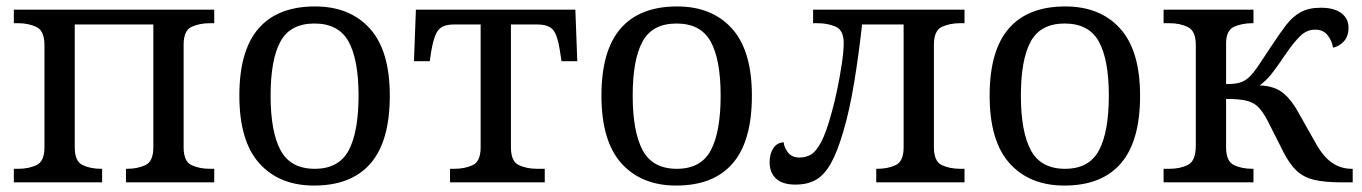

<svg xmlns="http://www.w3.org/2000/svg" viewBox="-20 -566 4229 596"><path d="M23 0V-42H36Q69 -42 93.5 -53.5Q118 -65 118 -109V-426Q118 -470 93.5 -482Q69 -494 36 -494H23V-536H645V-494H632Q599 -494 574.5 -482.5Q550 -471 550 -427V-109Q550 -65 574.5 -53.5Q599 -42 632 -42H645V0H371V-42H374Q407 -42 431.5 -53.5Q456 -65 456 -109V-490H212V-109Q212 -65 236.5 -53.5Q261 -42 294 -42H297V0Z M955 10Q847 10 785 -59Q723 -128 723 -269Q723 -409 782.5 -477.5Q842 -546 958 -546Q1066 -546 1128 -477.5Q1190 -409 1190 -269Q1190 -128 1130.5 -59Q1071 10 955 10ZM957 -42Q1032 -42 1062.5 -99.5Q1093 -157 1093 -269Q1093 -381 1062 -437Q1031 -493 956 -493Q881 -493 850.5 -437Q820 -381 820 -269Q820 -157 851 -99.5Q882 -42 957 -42Z M1377 0V-42H1390Q1423 -42 1447.5 -53.5Q1472 -65 1472 -109V-490H1389Q1355 -490 1341 -473Q1327 -456 1319 -409L1314 -376H1265L1271 -536H1766L1772 -376H1723L1718 -409Q1711 -456 1697 -473Q1683 -490 1648 -490H1566V-109Q1566 -65 1590.5 -53.5Q1615 -42 1648 -42H1671V0Z M2079 10Q1971 10 1909 -59Q1847 -128 1847 -269Q1847 -409 1906.5 -477.5Q1966 -546 2082 -546Q2190 -546 2252 -477.5Q2314 -409 2314 -269Q2314 -128 2254.5 -59Q2195 10 2079 10ZM2081 -42Q2156 -42 2186.5 -99.5Q2217 -157 2217 -269Q2217 -381 2186 -437Q2155 -493 2080 -493Q2005 -493 1974.5 -437Q1944 -381 1944 -269Q1944 -157 1975 -99.5Q2006 -42 2081 -42Z M2449 7Q2409 7 2389 -11.5Q2369 -30 2369 -63Q2369 -89 2381 -106.5Q2393 -124 2413 -124Q2413 -111 2425 -94Q2437 -77 2462 -77Q2481 -77 2497 -86Q2513 -95 2529 -125Q2545 -155 2562 -218Q2570 -246 2578.5 -286.5Q2587 -327 2593 -367Q2599 -407 2599 -432Q2599 -472 2574.5 -483Q2550 -494 2517 -494H2504V-536H2974V-494H2961Q2928 -494 2903.5 -482.5Q2879 -471 2879 -427V-109Q2879 -65 2903.5 -53.5Q2928 -42 2961 -42H2974V0H2700V-42H2703Q2736 -42 2760.5 -53.5Q2785 -65 2785 -109V-490H2656Q2646 -398 2631.5 -310Q2617 -222 2597 -155Q2579 -94 2559 -58.5Q2539 -23 2513 -8Q2487 7 2449 7Z M3284 10Q3176 10 3114 -59Q3052 -128 3052 -269Q3052 -409 3111.5 -477.5Q3171 -546 3287 -546Q3395 -546 3457 -477.5Q3519 -409 3519 -269Q3519 -128 3459.5 -59Q3400 10 3284 10ZM3286 -42Q3361 -42 3391.5 -99.5Q3422 -157 3422 -269Q3422 -381 3391 -437Q3360 -493 3285 -493Q3210 -493 3179.5 -437Q3149 -381 3149 -269Q3149 -157 3180 -99.5Q3211 -42 3286 -42Z M3592 0V-42H3610Q3644 -42 3668 -54.5Q3692 -67 3692 -114V-426Q3692 -470 3667.5 -482Q3643 -494 3610 -494H3592V-536H3871V-494H3868Q3836 -494 3811 -483Q3786 -472 3786 -431V-305Q3815 -305 3830 -310Q3845 -315 3857 -326Q3870 -338 3887.5 -364Q3905 -390 3930 -428Q3953 -463 3972.5 -488.5Q3992 -514 4017 -528Q4042 -542 4080 -542Q4122 -542 4144 -525Q4166 -508 4166 -481Q4166 -453 4151.5 -437.5Q4137 -422 4118 -418Q4114 -441 4100.5 -457.5Q4087 -474 4062 -474Q4037 -474 4017 -455Q3997 -436 3971 -398Q3944 -358 3927 -336.5Q3910 -315 3890 -301Q3937 -299 3963.5 -277Q3990 -255 4012 -214L4064 -122Q4087 -80 4114.5 -61Q4142 -42 4176 -42H4179V0H4144Q4093 0 4060.5 -7.5Q4028 -15 4006 -35Q3984 -55 3964 -94L3915 -191Q3900 -220 3885 -234.5Q3870 -249 3847 -254Q3824 -259 3786 -259V-109Q3786 -65 3810.5 -53.5Q3835 -42 3868 -42H3871V0Z"/></svg>

Font: NotoSerif-Regular
Style: Regular
Weight: 400
Designer: Monotype Design Team
Foundry: Monotype Imaging Inc.
Version: Version 2.007; ttfautohint (v1.8) -l 8 -r 50 -G 200 -x 14 -D